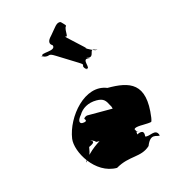

<svg xmlns="http://www.w3.org/2000/svg" viewBox="-116 -940 867 980"><g transform="rotate(-15 317.0 -450.0)"><path d="M233 -795C220 -781 199 -759 226 -742C237 -708 151 -723 161 -703C188 -686 133 -717 160 -700C204 -686 184 -714 228 -686C255 -669 304 -639 331 -622C370 -598 331 -610 358 -582C385 -565 334 -599 361 -582C387 -576 346 -636 383 -631C410 -614 357 -651 384 -634C421 -630 395 -682 431 -664C459 -650 405 -683 432 -666C446 -648 369 -691 385 -684C412 -667 274 -785 301 -768C314 -763 305 -791 313 -815C321 -824 317 -824 296 -846C274 -854 259 -824 233 -795ZM612 -238C614 -242 615 -252 616 -256C641 -436 556 -460 439 -460C329 -505 214 -368 198 -256C189 -189 265 -53 381 -53C457 -98 514 -72 565 -119C590 -182 617 -153 634 -156V-158C622 -200 581 -161 561 -171C567 -216 525 -191 525 -191C524 -240 508 -207 508 -213C514 -258 505 -213 505 -213C511 -251 475 -260 429 -254C363 -232 305 -198 266 -158C231 -123 224 -104 256 -142C266 -158 269 -181 271 -193C307 -209 300 -216 285 -224C281 -225 310 -217 311 -209C306 -207 541 -206 541 -206C537 -206 530 -206 525 -209C509 -223 522 -231 567 -231C611 -232 611 -234 612 -238ZM273 -363C290 -392 323 -413 368 -413C407 -413 416 -398 430 -370C439 -359 434 -345 448 -340C454 -340 443 -351 451 -351H303C299 -351 287 -346 284 -338C295 -327 291 -320 267 -320C250 -324 255 -342 273 -363Z"/></g></svg>

Font: Hussar Przerywany
Style: Obl
Weight: 400
Foundry: Cannot Into Space Fonts
Version: Version 0.982